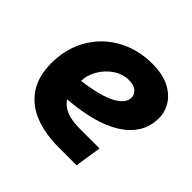

<svg xmlns="http://www.w3.org/2000/svg" viewBox="-136 -661 799 799"><g transform="rotate(45 264.0 -261.0)"><path d="M303 0Q225 0 164.5 -23.5Q104 -47 69.5 -97.5Q35 -148 35 -227Q35 -292 57.5 -346Q80 -400 120.5 -439.5Q161 -479 215.5 -500.5Q270 -522 334 -522Q395 -522 434.5 -502Q474 -482 494 -450Q514 -418 514 -382Q514 -332 490.5 -294.5Q467 -257 425.5 -231Q384 -205 328 -189.5Q272 -174 207 -168Q200 -167 196 -167Q192 -167 188 -167Q203 -142 233.5 -129.5Q264 -117 313 -117H428L410 0ZM175 -262Q177 -262 179.5 -262Q182 -262 186 -263Q243 -271 279.5 -282.5Q316 -294 336.5 -307.5Q357 -321 365 -334.5Q373 -348 373 -360Q373 -378 358.5 -391.5Q344 -405 314 -405Q277 -405 245.5 -383.5Q214 -362 195 -329.5Q176 -297 175 -264Q175 -263 175 -263Q175 -263 175 -262Z"/></g></svg>

Font: MuseoModerno SemiBold
Style: Italic
Weight: 600
Italic angle: -9°
Designer: Pablo Cosgaya, Héctor Gatti, Marcela Romero, and the Authors of The MuseoModerno Project.
Foundry: Omnibus-Type Team
Version: Version 1.003